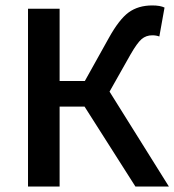

<svg xmlns="http://www.w3.org/2000/svg" viewBox="-20 -686 641 706"><path d="M83 0V-653.8H199.2V-388.2H292L379.9 -545.9Q418 -614.7 453.1 -640.4Q488.3 -666 540 -666Q568.8 -666 585 -658.2L565.9 -551.8Q554.7 -556.2 540 -556.2Q517.1 -556.2 500.7 -542.2Q484.4 -528.3 460 -485.8L382.8 -349.1L601.1 0H478L291 -293.9H199.2V0Z"/></svg>

Font: Toshiba Sans Medium
Style: Regular
Weight: 500
Designer: Paul D. Hunt
Foundry: Toshiba Corporation
Version: Version 2.020;PS 2.0;hotconv 1.0.86;makeotf.lib2.5.63406